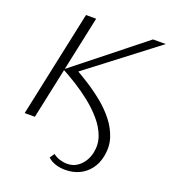

<svg xmlns="http://www.w3.org/2000/svg" viewBox="-157 -772 990 1117"><g transform="rotate(20 338.0 -214.0)"><path d="M375 230Q344 230 315.5 221Q287 212 267 193L287 164Q303 178 327 185.5Q351 193 373 193Q408 193 433.5 176.5Q459 160 475.5 134Q492 108 498 78Q509 26 491.5 -22.5Q474 -71 437 -114.5Q400 -158 353 -195.5Q306 -233 257 -263.5Q208 -294 167 -316L597 -658H676L233 -319V-345Q274 -322 323 -291Q372 -260 420 -221Q468 -182 504.5 -135.5Q541 -89 558 -35.5Q575 18 562 79Q553 125 526.5 159.5Q500 194 461.5 212Q423 230 375 230ZM42 0 182 -658H245L105 0Z"/></g></svg>

Font: Ysabeau Infant Light
Style: Italic
Weight: 300
Italic angle: -12°
Designer: Christian Thalmann (Catharsis Fonts)
Version: Version 2.001;gftools[0.9.30]; featfreeze: ss01,ss02,lnum